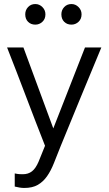

<svg xmlns="http://www.w3.org/2000/svg" viewBox="-20 -723 538 951"><path d="M171 78Q179 58 187 38.5Q195 19 203 -1Q155 -123 109 -244.5Q63 -366 15 -488H96Q133 -387 170 -287.5Q207 -188 244 -87Q283 -188 322.5 -287.5Q362 -387 401 -488H482Q431 -365 380.5 -243Q330 -121 280 2Q262 47 247 85Q232 123 213 150Q194 177 167.5 192.5Q141 208 100 208Q89 208 77 206Q65 204 53 201V136Q67 139 75.5 139.5Q84 140 93 140Q120 140 138.5 125.5Q157 111 171 78ZM155 -601Q133 -601 119 -615Q105 -629 105 -652Q105 -673 119 -688Q133 -703 155 -703Q175 -703 190 -688Q205 -673 205 -652Q205 -629 190 -615Q175 -601 155 -601ZM334 -601Q312 -601 298 -615Q284 -629 284 -652Q284 -673 298 -688Q312 -703 334 -703Q354 -703 369 -688Q384 -673 384 -652Q384 -629 369 -615Q354 -601 334 -601Z"/></svg>

Font: Rosa Sans Light
Style: Regular
Weight: 300
Designer: Pentagram / MCKL
Foundry: Pentagram / MCKL
Version: Version 1.005;September 16, 2019;FontCreator 11.5.0.2425 64-